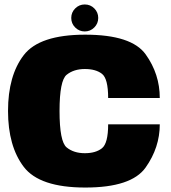

<svg xmlns="http://www.w3.org/2000/svg" viewBox="-20 -837 767 861"><path d="M362.5 4Q569.5 4 633 -85.8Q696.5 -175.5 696.5 -279.5H465Q465 -194 437 -172Q409 -150 360.5 -150Q310.5 -150 278.8 -176Q247 -202 247 -339.5Q247 -476 279 -501.8Q311 -527.5 360.5 -527.5Q409.5 -527.5 437.2 -506Q465 -484.5 465 -397.5H696.5Q696.5 -505 633.2 -593.2Q570 -681.5 362 -681.5Q157 -681.5 86.5 -589.8Q16 -498 16 -339.5Q16 -181.5 86.5 -88.8Q157 4 362.5 4ZM360 -696Q385 -696 402.8 -713.8Q420.5 -731.5 420.5 -756.5Q420.5 -781.5 403 -799.2Q385.5 -817 360 -817Q335 -817 317.2 -799.2Q299.5 -781.5 299.5 -756.5Q299.5 -731.5 317.2 -713.8Q335 -696 360 -696Z"/></svg>

Font: Anybody Thin Black
Style: Regular
Weight: 900
Version: Version 1.113;gftools[0.9.25]